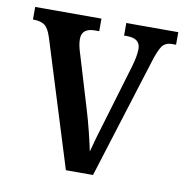

<svg xmlns="http://www.w3.org/2000/svg" viewBox="-66 -599 639 662"><g transform="rotate(10 253.5 -268.0)"><path d="M70 -440Q60 -472 46 -482Q32 -492 5 -492V-536H237V-492H222Q176 -492 176 -454Q176 -442 178.5 -430Q181 -418 185 -406L241 -220Q252 -184 262 -143.5Q272 -103 277 -78Q282 -98 292 -132.5Q302 -167 314 -206L369 -390Q381 -430 381 -455Q381 -492 334 -492H324V-536H506V-492H492Q469 -492 457.5 -476.5Q446 -461 432 -415L302 0H207Z"/></g></svg>

Font: Noto Serif Lao Condensed Medium
Style: Regular
Weight: 500
Width: 3
Designer: Monotype Design Team
Foundry: Monotype Imaging Inc.
Version: Version 2.003; ttfautohint (v1.8.4.7-5d5b)